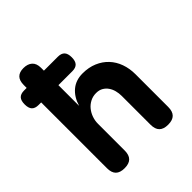

<svg xmlns="http://www.w3.org/2000/svg" viewBox="-206 -871 1011 1011"><g transform="rotate(-45 300.0 -365.0)"><path d="M52.6 -546Q27.3 -546 15.1 -558.9Q3 -571.9 3 -600Q3 -628.1 15.1 -641.1Q27.3 -654 52.6 -654H304.1Q329.4 -654 341.7 -641.1Q354 -628.1 354 -600Q354 -571.9 341.7 -558.9Q329.4 -546 304.1 -546ZM203.9 -56Q203.9 -22.5 187.7 -6.3Q171.4 10 137.9 10Q104.4 10 88.1 -6.3Q71.9 -22.5 71.9 -56V-675.4Q71.9 -708.2 87.4 -724.1Q103 -740 133.7 -740Q164.4 -740 182.4 -724.1Q200.4 -708.2 200.4 -675.4V-391.8Q215.8 -443.3 249.8 -471.6Q283.8 -500 333.9 -500Q379.5 -500 415.5 -484.7Q451.4 -469.5 476.6 -442.7Q501.8 -416 515 -379.2Q528.1 -342.5 528.1 -299.5V-56Q528.1 -22.5 511.9 -6.3Q495.6 10 462.1 10Q428.6 10 412.3 -6.3Q396.1 -22.5 396.1 -56V-270.7Q396.1 -290.4 391.2 -309.3Q386.3 -328.3 375.9 -343.1Q365.6 -358 349.8 -367.2Q334 -376.5 311.2 -376.5Q287 -376.5 267 -366.1Q246.9 -355.7 233 -338.5Q219.1 -321.3 211.5 -299.6Q203.9 -277.9 203.9 -255.3Z"/></g></svg>

Font: Maple Mono
Style: Regular
Weight: 400
Monospace: yes
Designer: subframe7536
Version: Version 7.300